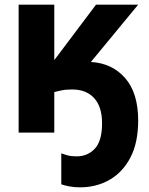

<svg xmlns="http://www.w3.org/2000/svg" viewBox="-20 -569 640 824"><path d="M323 235Q299 235 278 231Q257 227 243 222V89Q256 94 271 98Q286 102 309 102Q356 102 387 69Q418 36 418 -40Q418 -111 384 -148Q350 -185 290 -185Q262 -185 243.5 -181Q225 -177 213 -174V0H60V-549H213V-311L392 -549H573L370 -303Q461 -298 517 -234Q573 -170 573 -52Q573 43 540 106.5Q507 170 450.5 202.5Q394 235 323 235Z"/></svg>

Font: Noto Sans Mono ExtraBold
Style: Regular
Weight: 800
Designer: Monotype Design Team
Foundry: Monotype Imaging Inc.
Version: Version 2.014